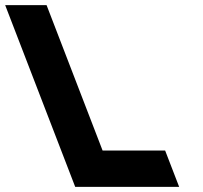

<svg xmlns="http://www.w3.org/2000/svg" viewBox="-218 -723 785 741"><path d="M-38.2 -703.1H-198L72.2 -1.9H473.4L419.3 -142.1H177.9Z"/></svg>

Font: Hussar
Style: BdOpOblFour
Weight: 700
Foundry: Cannot Into Space Fonts
Version: Version 2.00